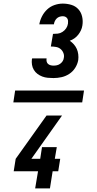

<svg xmlns="http://www.w3.org/2000/svg" viewBox="-20 -875 540 1065"><path d="M277 -442Q261 -442 245 -443.5Q229 -445 214.5 -450.5Q200 -456 188 -465Q176 -474 168 -487Q160 -500 157.5 -515.5Q155 -531 157 -547Q158 -548 158 -549Q158 -550 158 -551H239Q239 -551 238.5 -550.5Q238 -550 238 -549Q237 -541 239 -533Q241 -525 247 -520Q253 -515 261 -513Q269 -511 277 -511Q286 -511 295.5 -513Q305 -515 313.5 -521Q322 -527 327.5 -535.5Q333 -544 334 -554Q337 -568 331.5 -581.5Q326 -595 315.5 -603.5Q305 -612 291 -614.5Q277 -617 262 -617L274 -687Q287 -687 300.5 -688.5Q314 -690 326.5 -698Q339 -706 347 -718Q355 -730 357 -744Q358 -751 357.5 -759Q357 -767 353 -773Q349 -779 342.5 -782Q336 -785 328 -785Q319 -785 310 -782Q301 -779 294.5 -772.5Q288 -766 284 -757.5Q280 -749 279 -740H198Q202 -763 213 -784.5Q224 -806 241.5 -822.5Q259 -839 282 -847Q305 -855 328 -855Q353 -855 376 -848Q399 -841 414.5 -824Q430 -807 435.5 -783Q441 -759 437 -734Q435 -720 429 -707Q423 -694 414 -682.5Q405 -671 393 -662.5Q381 -654 367 -649Q380 -640 390 -628.5Q400 -617 406 -603.5Q412 -590 414 -574Q416 -558 414 -542Q410 -519 397 -498.5Q384 -478 364 -465Q344 -452 321.5 -447Q299 -442 277 -442ZM175 170 191 75H56L67 6L238 -234H324L154 6H203L213 -59H295L284 6H314L303 75H272L257 170ZM436 -307H54L64 -373H446Z"/></svg>

Font: Iosevka Curly Oblique
Style: Bold
Weight: 700
Italic angle: -9°
Monospace: yes
Designer: Belleve Invis
Foundry: Belleve Invis
Version: Version 11.1.0; ttfautohint (v1.8.3)